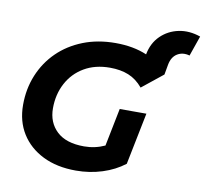

<svg xmlns="http://www.w3.org/2000/svg" viewBox="-90 -939 1119 1049"><g transform="rotate(10 469.5 -414.5)"><path d="M397 12Q291 12 213.5 -26.5Q136 -65 93.5 -133Q51 -201 51 -292Q51 -381 82.5 -457.5Q114 -534 172 -591Q230 -648 311 -680Q392 -712 491 -712Q590 -712 665 -680Q677 -744 718.5 -784.5Q760 -825 818 -837Q876 -849 939 -827L900 -715Q861 -726 831 -707.5Q801 -689 793 -645L783 -589L667 -496Q632 -538 587.5 -556Q543 -574 484 -574Q402 -574 341.5 -538.5Q281 -503 248 -441Q215 -379 215 -302Q215 -223 266.5 -174.5Q318 -126 418 -126Q479 -126 533 -151L575 -361H723L665 -73Q612 -32 542.5 -10Q473 12 397 12Z"/></g></svg>

Font: Montserrat
Style: Bold Italic
Weight: 700
Italic angle: -11.3°
Designer: Julieta Ulanovsky
Foundry: Julieta Ulanovsky
Version: Version 9.000; ttfautohint (v1.8.4.7-5d5b)